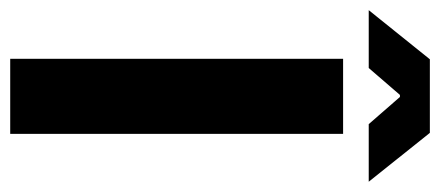

<svg xmlns="http://www.w3.org/2000/svg" viewBox="-281 -599 862 376"><g transform="rotate(90 150.0 -411.0)"><path d="M77.1 -651.9H224.1V0H77.1ZM-18.1 -702.1 78.1 -821.8H222.2L317.9 -702.1H205.1L151.9 -763.2H147.9L95.2 -702.1Z"/></g></svg>

Font: SourceSansPro-Bold
Style: Bold
Weight: 700
Designer: Paul D. Hunt
Foundry: Adobe Systems Incorporated
Version: Version 1.050;PS Version 1.000;hotconv 1.0.70;makeotf.lib2.5